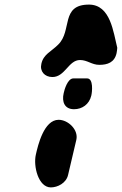

<svg xmlns="http://www.w3.org/2000/svg" viewBox="-20 -801 530 835"><path d="M160 -524C152 -491 174 -466 208 -466C263 -466 278 -540 328 -540C360 -540 379 -519 412 -519C447 -519 478 -529 487 -570C488 -574 490 -590 490 -593C473 -660 461 -781 367 -781C242 -781 295 -667 233 -607C202 -576 169 -565 160 -524ZM257 -396C248 -358 261 -326 302 -326C337 -326 368 -347 377 -385C381 -401 387 -460 359 -460H299C274 -460 260 -411 257 -396ZM136 -129C124 -78 147 14 201 14C231 14 268 -5 276 -40L312 -193C322 -237 276 -280 235 -280C171 -280 145 -169 136 -129Z"/></svg>

Font: Charger
Style: OversprayIt
Weight: 400
Designer: Jasper
Foundry: Cannot Into Space Fonts
Version: Version 0.980